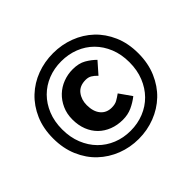

<svg xmlns="http://www.w3.org/2000/svg" viewBox="-171 -971 1201 1201"><g transform="rotate(-45 429.5 -370.5)"><path d="M429 9Q353 9 285 -17.5Q217 -44 165 -93Q113 -142 82.5 -213Q52 -284 52 -372Q52 -461 82.5 -531Q113 -601 165 -650Q217 -699 285 -724.5Q353 -750 429 -750Q505 -750 573.5 -724Q642 -698 693.5 -649.5Q745 -601 775.5 -531Q806 -461 806 -372Q806 -284 775.5 -213Q745 -142 693.5 -93Q642 -44 573.5 -17.5Q505 9 429 9ZM429 -63Q492 -63 546.5 -85Q601 -107 641 -147.5Q681 -188 704 -245Q727 -302 727 -372Q727 -442 704 -498.5Q681 -555 641 -595Q601 -635 546.5 -656.5Q492 -678 429 -678Q366 -678 312 -656.5Q258 -635 218 -595Q178 -555 155 -498.5Q132 -442 132 -372Q132 -302 155 -245Q178 -188 218 -147.5Q258 -107 312 -85Q366 -63 429 -63ZM444 -146Q395 -146 354 -162Q313 -178 283.5 -207Q254 -236 237.5 -277.5Q221 -319 221 -371Q221 -421 239.5 -462Q258 -503 288.5 -532Q319 -561 359.5 -576.5Q400 -592 444 -592Q498 -592 533.5 -571.5Q569 -551 596 -524L530 -449Q512 -468 495 -478Q478 -488 455 -488Q401 -488 374.5 -453.5Q348 -419 348 -371Q348 -314 375 -281.5Q402 -249 448 -249Q477 -249 496 -259.5Q515 -270 537 -286L594 -205Q561 -179 524.5 -162.5Q488 -146 444 -146Z"/></g></svg>

Font: Kinto Sans Black
Style: Regular
Weight: 900
Designer: Authors: Ryoko NISHIZUKA  (kana & ideographs); Paul D. Hunt (Latin, Greek & Cyrillic); Wenlong ZHANG  (bopomofo); Sandol
Foundry: Adobe Systems Incorporated, ookami Inc.
Version: Version 0.001